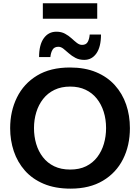

<svg xmlns="http://www.w3.org/2000/svg" viewBox="-20 -1139 855 1172"><path d="M411 12.5Q316.5 12.5 246.8 -17Q177 -46.5 131.8 -98Q86.5 -149.5 64.2 -216Q42 -282.5 42 -356.5Q42 -460 83.5 -544.2Q125 -628.5 206.2 -677.8Q287.5 -727 407 -727Q498 -727 566.5 -698.5Q635 -670 681 -619Q727 -568 750 -501Q773 -434 773 -357Q773 -251 731 -167.5Q689 -84 608 -35.8Q527 12.5 411 12.5ZM408.5 -104Q464.5 -104 505.5 -124.2Q546.5 -144.5 573.8 -180.2Q601 -216 614.2 -261.5Q627.5 -307 627.5 -357Q627.5 -410.5 613 -456.5Q598.5 -502.5 570.8 -537.2Q543 -572 502.2 -591.2Q461.5 -610.5 408.5 -610.5Q354 -610.5 312.5 -590.5Q271 -570.5 243.2 -535Q215.5 -499.5 201.5 -453.8Q187.5 -408 187.5 -357Q187.5 -306 201 -260.5Q214.5 -215 242 -179.5Q269.5 -144 311 -124Q352.5 -104 408.5 -104ZM494.5 -773.5Q464 -773.5 441 -785.5Q418 -797.5 400.2 -813.5Q382.5 -829.5 367.2 -841.5Q352 -853.5 336.5 -853.5Q311.5 -853.5 300.8 -835.5Q290 -817.5 287.5 -790.5H218.5Q218.5 -865.5 247.2 -905.5Q276 -945.5 324.5 -945.5Q354.5 -945.5 377 -933.2Q399.5 -921 416.8 -905Q434 -889 449.5 -877Q465 -865 481 -865Q505.5 -865 515.5 -883Q525.5 -901 527.5 -928H596.5Q596.5 -853.5 568.8 -813.5Q541 -773.5 494.5 -773.5ZM241.5 -1024.5V-1119Q279 -1119 320.5 -1119Q362 -1119 407.5 -1119Q453 -1119 494.5 -1119Q536 -1119 573.5 -1119V-1024.5Q536 -1024.5 494.5 -1024.5Q453 -1024.5 407.5 -1024.5Q362 -1024.5 320.5 -1024.5Q279 -1024.5 241.5 -1024.5Z"/></svg>

Font: Commissioner Thin SemiBold
Style: Regular
Weight: 600
Version: Version 1.000